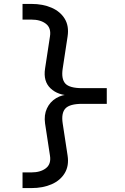

<svg xmlns="http://www.w3.org/2000/svg" viewBox="-20 -850 640 980"><path d="M95 110V30H140Q187 30 214.5 8.5Q242 -13 235 -56L210 -220Q204 -263 219.5 -296.5Q235 -330 266.5 -349Q298 -368 340 -368V-363Q276 -363 238 -399Q200 -435 210 -500L235 -664Q242 -707 214.5 -728.5Q187 -750 140 -750H95V-830H140Q199 -830 243.5 -810.5Q288 -791 310.5 -754Q333 -717 325 -664L300 -500Q292 -447 313.5 -423.5Q335 -400 400 -400H525V-320H400Q336 -320 314 -296.5Q292 -273 300 -220L325 -56Q333 -4 310.5 33.5Q288 71 243.5 90.5Q199 110 140 110Z"/></svg>

Font: Pitagon Sans Mono
Style: Regular
Weight: 400
Monospace: yes
Designer: Travis Tran
Foundry: Pitagon
Version: Version 1.001;gftools[0.9.26]